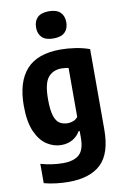

<svg xmlns="http://www.w3.org/2000/svg" viewBox="-108 -853 740 1144"><g transform="rotate(-10 262.0 -281.0)"><path d="M212 230Q178.5 230 138.5 225.5Q98.5 221 64 211.5V94.5Q132.5 114 199.5 114Q264 114 296.5 85.2Q329 56.5 329 -16.5V-57H322Q305.5 -28 276.2 -11Q247 6 207.5 6Q162 6 120.8 -20.8Q79.5 -47.5 53.2 -106.8Q27 -166 27 -263Q27 -407 93.5 -481.2Q160 -555.5 300.5 -555.5Q343.5 -555.5 390.5 -548.2Q437.5 -541 475 -527V-41.5Q475 103.5 408.8 166.8Q342.5 230 212 230ZM268.5 -115.5Q285.5 -115.5 302 -122.2Q318.5 -129 329 -142.5V-439Q320.5 -440.5 309.2 -442Q298 -443.5 288 -443.5Q235 -443.5 205.5 -407.8Q176 -372 176 -276.5Q176 -211 187.2 -176Q198.5 -141 219 -128.2Q239.5 -115.5 268.5 -115.5ZM271.5 -627.5Q225 -627.5 202.5 -649.2Q180 -671 180 -709.5Q180 -748 202.5 -770Q225 -792 271.5 -792Q318 -792 340.5 -770Q363 -748 363 -709.5Q363 -671 340.5 -649.2Q318 -627.5 271.5 -627.5Z"/></g></svg>

Font: Encode Sans Condensed Condensed
Style: Bold
Weight: 700
Width: 3
Designer: Multiple Designers
Foundry: Impallari Type
Version: Version 3.000; ttfautohint (v1.8.3) -l 8 -r 50 -G 200 -x 14 